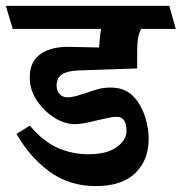

<svg xmlns="http://www.w3.org/2000/svg" viewBox="-40 -600 616 651"><path d="M460 -171Q464 -151 464 -128Q464 -57 418.5 -13Q373 31 285 31Q195 31 128 -18Q61 -67 16 -146L61 -174Q108 -119 157 -98Q206 -77 259 -77Q322 -77 355.5 -101Q389 -125 389 -156Q389 -204 356 -204Q341 -204 320.5 -199Q300 -194 293 -193Q241 -179 214 -179Q181 -179 147.5 -199Q114 -219 90 -252Q66 -285 62 -320Q61 -327 61 -339Q61 -391 97.5 -417Q134 -443 200 -441L296 -439Q298 -476 303 -502H3L-20 -580H534L556 -502H439Q425 -481 425 -425V-368L222 -361Q186 -359 169 -347Q152 -335 152 -310Q152 -292 162 -281Q172 -270 189 -270Q202 -270 218.5 -274.5Q235 -279 250 -284Q274 -293 293 -298Q312 -303 334 -303Q346 -303 353 -302Q396 -297 423.5 -260Q451 -223 460 -171Z"/></svg>

Font: Sumana
Style: Bold
Weight: 700
Designer: Cyreal, Alexei Vanyashin (Devanagari), Olga Karpushina (Latin)
Foundry: Cyreal
Version: Version 1.015;PS 001.015;hotconv 1.0.70;makeotf.lib2.5.58329